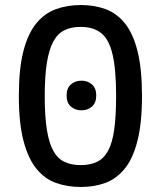

<svg xmlns="http://www.w3.org/2000/svg" viewBox="-20 -732 640 764"><path d="M302 12Q248 12 203 -4Q158 -20 125 -60.5Q92 -101 73.5 -171.5Q55 -242 55 -350Q55 -458 73 -528Q91 -598 124 -638.5Q157 -679 202.5 -695.5Q248 -712 302 -712Q356 -712 400.5 -695.5Q445 -679 477.5 -638.5Q510 -598 527.5 -527.5Q545 -457 545 -350Q545 -242 527 -171.5Q509 -101 476.5 -61Q444 -21 400 -4.5Q356 12 302 12ZM301 -75Q339 -75 366 -88Q393 -101 410 -132Q427 -163 434.5 -216.5Q442 -270 442 -350Q442 -455 428 -515Q414 -575 383 -600Q352 -625 301 -625Q263 -625 236 -611.5Q209 -598 192 -566.5Q175 -535 166.5 -482Q158 -429 158 -349Q158 -269 166.5 -216Q175 -163 192 -132Q209 -101 236.5 -88Q264 -75 301 -75ZM304 -293Q279 -293 262 -308Q245 -323 245 -352Q245 -381 262 -396Q279 -411 304 -411Q329 -411 346 -396Q363 -381 363 -352Q363 -323 346 -308Q329 -293 304 -293Z"/></svg>

Font: AR One Sans Medium
Style: Regular
Weight: 500
Designer: Niteesh Yadav
Foundry: Niteesh Yadav
Version: Version 1.001;gftools[0.9.33]